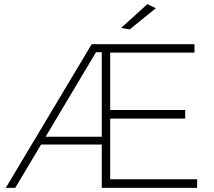

<svg xmlns="http://www.w3.org/2000/svg" viewBox="-20 -914 1041 934"><path d="M738 -874 697 -894 569 -778 611 -771ZM516 -42V-337H881V-379H516V-658H926V-699H426L8 0H54L180 -211H475V0H939V-42ZM202 -249 447 -660H475V-249Z"/></svg>

Font: Montserrat arm ExtraLight
Style: Regular
Weight: 275
Designer: Julieta Ulanovsky
Foundry: Julieta Ulanovsky
Version: Version 6.000;PS 006.000;hotconv 1.0.88;makeotf.lib2.5.64775